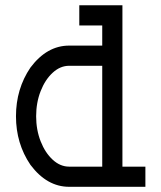

<svg xmlns="http://www.w3.org/2000/svg" viewBox="-20 -719 621 739"><path d="M373.5 -77.6V-465.8H246.1Q211.9 -465.8 182.9 -439.2Q153.8 -412.6 136.5 -368.4Q119.1 -324.2 119.1 -271.5Q119.1 -219.2 136.5 -175Q153.8 -130.9 182.9 -104.2Q211.9 -77.6 246.1 -77.6ZM451.2 -77.6H539.6V0H246.1Q160.6 0 97.2 -84.5Q41.5 -166.5 41.5 -271.5Q41.5 -377 97.2 -459Q160.6 -543.5 246.1 -543.5H373.5V-621.1H285.2V-698.7H451.2Z"/></svg>

Font: Turpis
Style: Regular
Weight: 400
Designer: GGBotNet
Foundry: f0n7
Version: 1.00